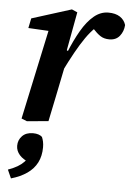

<svg xmlns="http://www.w3.org/2000/svg" viewBox="-55 -548 585 859"><g transform="rotate(5 238.0 -118.5)"><path d="M212 -222 205 -312H228Q251 -369 276.5 -413Q302 -457 332 -482Q362 -507 397 -507Q429 -507 449 -494Q469 -481 476 -458Q474 -429 457.5 -408.5Q441 -388 411 -388Q387 -388 370.5 -399Q354 -410 336 -430L321 -448L374 -438L346 -435Q323 -413 302.5 -383.5Q282 -354 260 -314.5Q238 -275 212 -222ZM51 -1 143 -431 175 -400 46 -407 55 -451 233 -507 258 -496 226 -323 237 -317 219 -229Q207 -170 195.5 -113.5Q184 -57 172 0L76 9ZM158 119Q158 158 143 187.5Q128 217 98.5 237.5Q69 258 27 270L10 232Q35 223 52 213Q69 203 81 190.5Q93 178 102 162L106 193Q75 182 58.5 163.5Q42 145 42 122Q42 96 59.5 78Q77 60 108 60Q122 60 132.5 63.5Q143 67 149 73Q153 82 155.5 93.5Q158 105 158 119Z"/></g></svg>

Font: Source Serif 4 SemiBold
Style: Italic
Weight: 600
Italic angle: -12°
Designer: Frank Grießhammer
Foundry: Adobe Systems Incorporated
Version: Version 4.004;hotconv 1.0.116;makeotfexe 2.5.65601